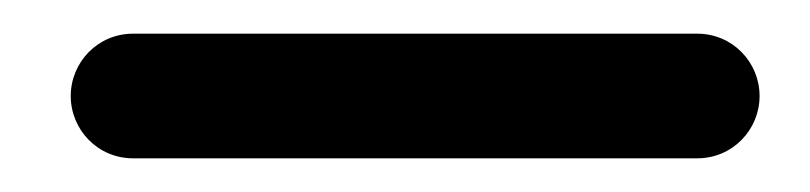

<svg xmlns="http://www.w3.org/2000/svg" viewBox="-20 -42 481 114"><path d="M431 15C431 -5 415 -22 394 -22H59C38 -22 22 -5 22 15C22 35 38 52 59 52H394C415 52 431 35 431 15Z"/></svg>

Font: LS
Style: RegularAlt
Weight: 500
Designer: BSozoo
Foundry: BSozoo
Version: Version 001.000